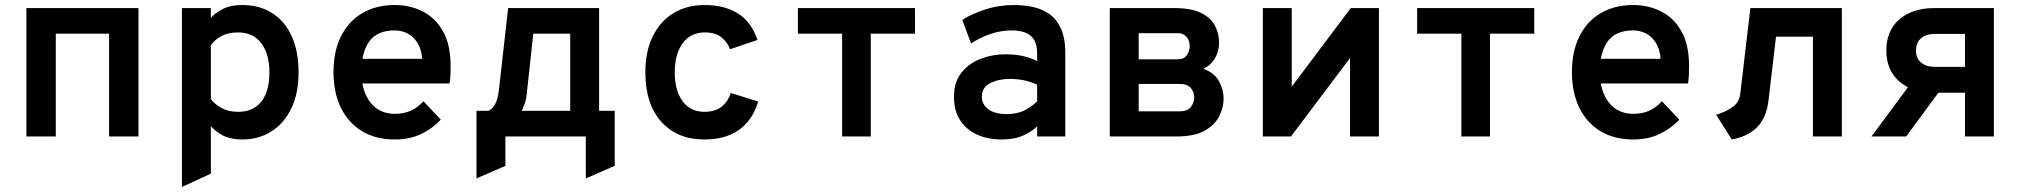

<svg xmlns="http://www.w3.org/2000/svg" viewBox="-20 -543 8048 764"><path d="M85 0V-511H531V0H414V-409H202V0Z M704 201V-511H819V-472Q839.5 -494 869.2 -508.5Q899 -523 944 -523Q1012 -523 1062.2 -491.5Q1112.5 -460 1140.2 -400Q1168 -340 1168 -255Q1168 -171 1139 -111.2Q1110 -51.5 1059.5 -19.8Q1009 12 945 12Q898.5 12 868.5 -3.2Q838.5 -18.5 819 -41V148ZM928 -98Q987.5 -98 1019.8 -138.8Q1052 -179.5 1052 -255Q1052 -327 1020 -370.5Q988 -414 927 -414Q889 -414 862.2 -400.2Q835.5 -386.5 819 -363V-149Q833.5 -129 861 -113.5Q888.5 -98 928 -98Z M1551 12Q1475 12 1420.2 -21.2Q1365.5 -54.5 1336.2 -114.8Q1307 -175 1307 -256Q1307 -339 1337 -398.8Q1367 -458.5 1421.8 -490.8Q1476.5 -523 1551 -523Q1612.5 -523 1663 -497Q1713.5 -471 1743.2 -417.5Q1773 -364 1773 -281Q1773 -267.5 1772.5 -249Q1772 -230.5 1769 -211H1395V-309H1660Q1656.5 -348.5 1640.5 -373.5Q1624.5 -398.5 1601 -410.2Q1577.5 -422 1551 -422Q1480.5 -422 1449.2 -378Q1418 -334 1418 -258Q1418 -182.5 1453.2 -136.2Q1488.5 -90 1552 -90Q1586 -90 1613.5 -102Q1641 -114 1665 -140L1734 -67Q1702 -32 1656.2 -10Q1610.5 12 1551 12Z M1876 167V-102H1925Q1943 -112.5 1952.2 -132.8Q1961.5 -153 1965 -183L2002 -511H2364V-102H2426V117L2311 167V0H1991V117ZM2056 -102H2249V-409H2102L2076 -169Q2074 -149 2068.5 -132.8Q2063 -116.5 2056 -102Z M2782 12Q2675 12 2611.5 -58.5Q2548 -129 2548 -255Q2548 -338.5 2577.5 -398.5Q2607 -458.5 2660 -490.8Q2713 -523 2784 -523Q2863.5 -523 2916.8 -489.2Q2970 -455.5 2994 -384L2885 -347Q2874 -376.5 2849.8 -395.2Q2825.5 -414 2785 -414Q2727.5 -414 2696.2 -370.5Q2665 -327 2665 -255Q2665 -182.5 2696.2 -140.2Q2727.5 -98 2783 -98Q2824.5 -98 2850.2 -117.5Q2876 -137 2888 -173L2997 -139Q2974.5 -65 2921 -26.5Q2867.5 12 2782 12Z M3331 0V-409H3155V-511H3621V-409H3445V0Z M3965 12Q3911.5 12 3868.8 -7Q3826 -26 3801 -63.8Q3776 -101.5 3776 -158Q3776 -217 3806 -254.2Q3836 -291.5 3882.8 -309.2Q3929.5 -327 3980 -327Q4019 -327 4049.5 -320.2Q4080 -313.5 4107 -300V-330Q4107 -364 4095 -384.2Q4083 -404.5 4060.2 -413.2Q4037.5 -422 4006 -422Q3963.5 -422 3921.8 -408Q3880 -394 3844 -370L3809 -464Q3846 -487.5 3900 -505.2Q3954 -523 4016 -523Q4050 -523 4085.8 -516.2Q4121.5 -509.5 4151.8 -489.8Q4182 -470 4200.5 -431.8Q4219 -393.5 4219 -331V0H4107V-40Q4086 -20 4051.8 -4Q4017.5 12 3965 12ZM3986 -89Q4028 -89 4057.8 -104.5Q4087.5 -120 4107 -140V-206Q4086 -216.5 4057.8 -222.8Q4029.5 -229 3998 -229Q3954 -229 3920.5 -212.2Q3887 -195.5 3887 -158Q3887 -127.5 3913 -108.2Q3939 -89 3986 -89Z M4396 0V-511H4651Q4720.5 -511 4759.8 -491.2Q4799 -471.5 4815 -440Q4831 -408.5 4831 -374Q4831 -339.5 4815 -311.8Q4799 -284 4769 -269Q4812.5 -253.5 4830.8 -219.2Q4849 -185 4849 -152Q4849 -116 4831.8 -81Q4814.5 -46 4773.5 -23Q4732.5 0 4662 0ZM4511 -100H4674Q4705.5 -100 4718.8 -117.5Q4732 -135 4732 -155Q4732 -176 4718.8 -192.5Q4705.5 -209 4674 -209H4511ZM4511 -307H4666Q4691 -307 4702.5 -323Q4714 -339 4714 -359Q4714 -373 4708.8 -384.8Q4703.5 -396.5 4693 -403.8Q4682.5 -411 4666 -411H4511Z M5005 0V-511H5120V-198L5355 -511H5467V0H5352V-312L5117 0Z M5795 0V-409H5619V-511H6085V-409H5909V0Z M6479 12Q6403 12 6348.2 -21.2Q6293.5 -54.5 6264.2 -114.8Q6235 -175 6235 -256Q6235 -339 6265 -398.8Q6295 -458.5 6349.8 -490.8Q6404.5 -523 6479 -523Q6540.5 -523 6591 -497Q6641.5 -471 6671.2 -417.5Q6701 -364 6701 -281Q6701 -267.5 6700.5 -249Q6700 -230.5 6697 -211H6323V-309H6588Q6584.5 -348.5 6568.5 -373.5Q6552.5 -398.5 6529 -410.2Q6505.5 -422 6479 -422Q6408.5 -422 6377.2 -378Q6346 -334 6346 -258Q6346 -182.5 6381.2 -136.2Q6416.5 -90 6480 -90Q6514 -90 6541.5 -102Q6569 -114 6593 -140L6662 -67Q6630 -32 6584.2 -10Q6538.5 12 6479 12Z M6871 12 6809 -86Q6857 -102 6879.2 -120.8Q6901.5 -139.5 6905 -171L6945 -511H7309V0H7194V-397H7047L7017 -142Q7009 -75.5 6972.8 -37.8Q6936.5 0 6871 12Z M7799 0V-174H7679Q7589 -174 7537.5 -219Q7486 -264 7486 -342.2Q7486 -421 7538 -466Q7590 -511 7679 -511H7914V0ZM7427 0 7598 -231H7735L7565 0ZM7679 -277H7799V-408H7679Q7643.8 -408 7623.9 -390.6Q7604 -373.2 7604 -342Q7604 -311.6 7624.1 -294.3Q7644.1 -277 7679 -277Z"/></svg>

Font: Overpass Mono Light
Style: Regular
Weight: 300
Monospace: yes
Designer: Delve Withrington, Dave Bailey
Foundry: Delve Fonts LLC
Version: Version 4.000